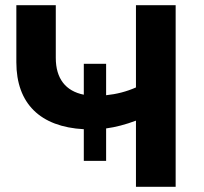

<svg xmlns="http://www.w3.org/2000/svg" viewBox="-20 -720 788 740"><path d="M657 -700H504V-383C468 -367 429 -357 389 -353V-474H303V-355C233 -369 195 -417 195 -497V-700H43V-480C43 -321 135 -231 303 -222V-100H389V-225C426 -230 464 -240 504 -255V0H657Z"/></svg>

Font: Montserrat-Alt1
Style: Bold
Weight: 700
Designer: Differentunic
Foundry: Differentunic
Version: Version 7.222